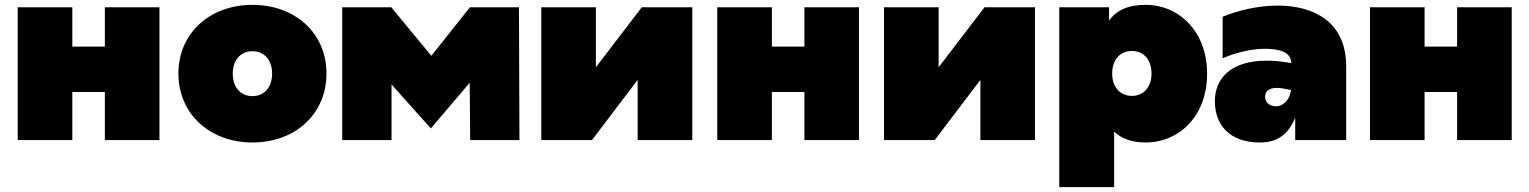

<svg xmlns="http://www.w3.org/2000/svg" viewBox="-20 -577 6301 791"><path d="M53 0H278V-198H412V0H637V-547H412V-385H278V-547H53Z M1020 10C1197 10 1325 -108 1325 -274C1325 -440 1197 -557 1020 -557C844 -557 715 -440 715 -274C715 -108 844 10 1020 10ZM1020 -181C975 -181 939 -213 939 -274C939 -334 975 -366 1020 -366C1065 -366 1101 -334 1101 -274C1101 -213 1065 -181 1020 -181Z M1390 0H1593V-229L1755 -48L1915 -236L1917 0H2120L2118 -547H1916L1757 -347L1592 -547H1390Z M2210 0H2419L2607 -248V0H2832V-547H2624L2435 -300V-547H2210Z M2935 0H3160V-198H3294V0H3519V-547H3294V-385H3160V-547H2935Z M3622 0H3831L4019 -248V0H4244V-547H4036L3847 -300V-547H3622Z M4700 -557C4629 -557 4580 -536 4549 -492V-547H4344V194H4570V-35C4601 -5 4644 10 4700 10C4836 10 4953 -97 4953 -273C4953 -449 4836 -557 4700 -557ZM4643 -367C4688 -367 4724 -335 4724 -274C4724 -214 4688 -182 4643 -182C4598 -182 4562 -214 4562 -274C4562 -335 4598 -367 4643 -367Z M5316 0H5526V-304C5526 -490 5389 -554 5244 -554C5165 -554 5083 -535 5017 -508V-337C5066 -358 5131 -376 5190 -376C5251 -376 5299 -363 5300 -317L5282 -320C5251 -325 5223 -327 5198 -327C5047 -327 4985 -251 4985 -160C4985 -66 5042 10 5171 10C5234 10 5285 -16 5316 -92ZM5192 -178C5192 -198 5204 -215 5241 -215C5250 -215 5262 -214 5275 -211L5299 -206C5293 -163 5264 -139 5238 -139C5211 -139 5192 -155 5192 -178Z M5624 0H5849V-198H5983V0H6208V-547H5983V-385H5849V-547H5624Z"/></svg>

Font: Chess Sans Black
Style: Regular
Weight: 900
Designer: Wolf Bōese
Foundry: Wolf Bōese
Version: Version 7.223;Glyphs 3.3 (3306)